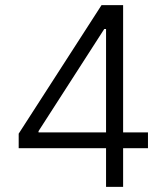

<svg xmlns="http://www.w3.org/2000/svg" viewBox="-20 -727 648 747"><path d="M52.7 -207 375 -707H459V-211.9H555.7V-150.4H459V0H392.6V-150.4H52.7ZM392.6 -211.9V-614.3H385.7L129.9 -216.8V-211.9Z"/></svg>

Font: Pretendard Std Light
Style: Regular
Weight: 300
Designer: Base glyphs from Inter by Rasmus Andersson; Hangeul glyphs from Noto Sans CJK(Source Han Sans) by Jang Soo-young and Kan
Foundry: Kil Hyung-jin
Version: Version 1.309